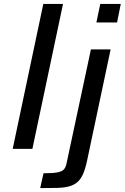

<svg xmlns="http://www.w3.org/2000/svg" viewBox="-20 -763 639 984"><path d="M45 0 202 -743H303L146 0ZM474 -648 494 -743H599L580 -648ZM186 201 203 125Q253 125 276.5 120Q300 115 309 103.5Q318 92 322 70L446 -510H547L427 57Q418 100 406.5 127Q395 154 377.5 169.5Q360 185 335 192Q310 199 273.5 200Q237 201 186 201Z"/></svg>

Font: Saira Expanded Medium
Style: Italic
Weight: 500
Width: 7
Italic angle: -12°
Designer: Hector Gatti with collaboration of the Omnibus-Type team
Foundry: Omnibus-Type
Version: Version 1.101